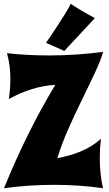

<svg xmlns="http://www.w3.org/2000/svg" viewBox="-20 -988 578 1018"><path d="M527 -713C437 -701 338 -694 240 -694C163 -694 87 -698 17 -706C30 -661 35 -615 35 -568C35 -534 32 -499 27 -463C106 -507 192 -534 273 -538C173 -372 83 -191 1 10C85 -2 177 -8 267 -8C356 -8 445 -2 526 10C514 -43 509 -97 509 -151C509 -184 511 -218 515 -252C446 -190 366 -166 284 -149C341 -343 496 -598 527 -713ZM483 -892C483 -892 395 -939 355 -968C329 -912 224 -761 224 -761L321 -718Z"/></svg>

Font: Spicy Rice
Style: Regular
Weight: 400
Designer: Astigmatic (AOETI)
Foundry: Astigmatic (AOETI)
Version: Version 1.000